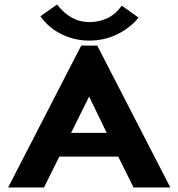

<svg xmlns="http://www.w3.org/2000/svg" viewBox="-20 -831 790 851"><path d="M572 0 504 -137H243L175 0H16L340 -629H411L735 0ZM375 -403 295 -242H453ZM520 -806 594 -753Q556 -706 498.5 -678.5Q441 -651 376 -651Q311 -651 253.5 -679Q196 -707 159 -759L233 -811Q262 -773 298 -753Q334 -733 376 -733Q418 -733 455 -750Q492 -767 520 -806Z"/></svg>

Font: Inconsolata ExtraExpanded Black
Style: Regular
Weight: 900
Width: 8
Monospace: yes
Designer: Raph Levien, Cyreal, Brenton Simpson
Foundry: Raph Levien, Cyreal, Google
Version: Version 3.001; ttfautohint (v1.8.2.53-6de2)